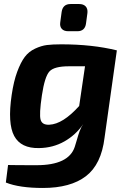

<svg xmlns="http://www.w3.org/2000/svg" viewBox="-20 -727 633 953"><path d="M364 -572H319Q297 -572 286.5 -584Q276 -596 279 -616L286 -668Q292 -707 330 -707H373Q394 -707 405 -695.5Q416 -684 414 -663L407 -611Q402 -572 364 -572ZM560 -477 499 -44Q483 89 406.5 147.5Q330 206 193 206Q76 206 9 179L20 92Q54 93 161 93Q321 93 351 2Q355 -9 361.5 -32.5Q368 -56 375 -75.5Q382 -95 393 -111Q356 -57 299.5 -25Q243 7 174 8Q84 10 50.5 -52Q17 -114 38 -256Q48 -324 65.5 -371Q83 -418 103 -444.5Q123 -471 154 -485.5Q185 -500 213 -503.5Q241 -507 284 -507Q438 -507 560 -477ZM402 -398H322Q249 -398 225.5 -372.5Q202 -347 188 -254Q174 -160 181.5 -133Q189 -106 225 -108Q292 -111 373 -201Z"/></svg>

Font: Exo 2.0
Style: Bold Italic
Weight: 700
Italic angle: -8°
Designer: Natanael Gama
Version: Version 1.001;PS 001.001;hotconv 1.0.70;makeotf.lib2.5.58329